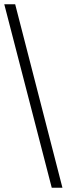

<svg xmlns="http://www.w3.org/2000/svg" viewBox="-37 -749 312 898"><path d="M255 129H205L-17 -729H34Z"/></svg>

Font: Unlock
Style: Regular
Weight: 400
Designer: Eduardo Rodriguez Tunni
Foundry: Eduardo Rodriguez Tunni
Version: Version 1.003; ttfautohint (v1.8.4.7-5d5b);gftools[0.9.23]